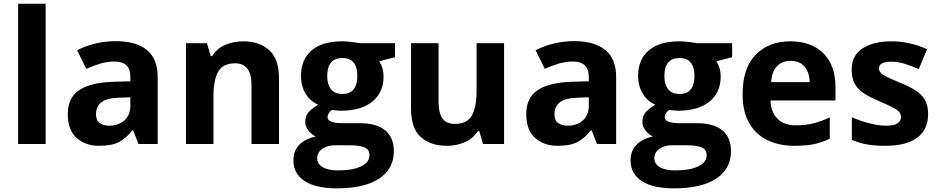

<svg xmlns="http://www.w3.org/2000/svg" viewBox="-20 -780 5085 1040"><path d="M227.1 0H78.1V-759.8H227.1Z M606.9 -557.1Q716.8 -557.1 775.4 -509.3Q834 -461.4 834 -363.8V0H730L701.2 -74.2H697.3Q662.1 -29.8 623.3 -10Q584.5 9.8 516.1 9.8Q443.4 9.8 395.3 -32.5Q347.2 -74.7 347.2 -163.1Q347.2 -250 408.2 -291.3Q469.2 -332.5 591.3 -336.9L686 -339.8V-363.8Q686 -406.7 663.6 -426.8Q641.1 -446.8 601.1 -446.8Q561.5 -446.8 523.4 -435.5Q485.4 -424.3 447.3 -407.2L397.9 -507.8Q441.4 -530.8 495.4 -543.9Q549.3 -557.1 606.9 -557.1ZM686 -252.9 628.4 -251Q556.2 -249 528.1 -225.1Q500 -201.2 500 -162.1Q500 -127.9 520 -113.5Q540 -99.1 572.3 -99.1Q620.1 -99.1 653.1 -127.4Q686 -155.8 686 -208Z M1297.4 -556.2Q1384.8 -556.2 1438 -508.5Q1491.2 -460.9 1491.2 -356V0H1342.3V-318.8Q1342.3 -437 1254.4 -437Q1186 -437 1161.1 -390.6Q1136.2 -344.2 1136.2 -256.8V0H987.3V-545.9H1101.1L1121.1 -476.1H1129.4Q1155.3 -518.1 1200.7 -537.1Q1246.1 -556.2 1297.4 -556.2Z M1804.2 240.2Q1689.9 240.2 1629.6 200.4Q1569.3 160.6 1569.3 88.9Q1569.3 -12.2 1690.4 -41Q1667.5 -50.8 1650.4 -73Q1633.3 -95.2 1633.3 -120.1Q1633.3 -151.4 1651.4 -172.1Q1669.4 -192.9 1703.6 -212.9Q1660.6 -231.4 1635.5 -272.5Q1610.4 -313.5 1610.4 -369.1Q1610.4 -458.5 1668.5 -507.3Q1726.6 -556.2 1834.5 -556.2Q1849.6 -556.2 1869.6 -554.2Q1889.6 -552.2 1906.5 -549.8Q1923.3 -547.4 1929.2 -545.9H2119.6V-470.2L2034.2 -448.2Q2057.6 -411.6 2057.6 -366.2Q2057.6 -278.3 1996.3 -229.2Q1935.1 -180.2 1826.2 -180.2Q1800.3 -181.6 1777.3 -184.1Q1754.4 -166.5 1754.4 -145Q1754.4 -112.8 1836.4 -112.8H1929.2Q2019 -112.8 2066.2 -74.2Q2113.3 -35.6 2113.3 39.1Q2113.3 134.8 2033.4 187.5Q1953.6 240.2 1804.2 240.2ZM1834.5 -271Q1876.5 -271 1896 -296.9Q1915.5 -322.8 1915.5 -367.2Q1915.5 -465.8 1834.5 -465.8Q1752.4 -465.8 1752.4 -367.2Q1752.4 -322.8 1772.7 -296.9Q1793 -271 1834.5 -271ZM1810.5 143.1Q1890.6 143.1 1936 121.1Q1981.4 99.1 1981.4 61Q1981.4 30.3 1954.6 18.6Q1927.7 6.8 1871.6 6.8H1794.4Q1753.4 6.8 1725.8 26.1Q1698.2 45.4 1698.2 77.1Q1698.2 107.9 1727.8 125.5Q1757.3 143.1 1810.5 143.1Z M2710.4 -545.9V0H2596.2L2576.2 -69.8H2568.4Q2542 -28.3 2496.6 -9.3Q2451.2 9.8 2400.4 9.8Q2312.5 9.8 2259.5 -37.6Q2206.5 -85 2206.5 -189.9V-545.9H2355.5V-227.1Q2355.5 -168.5 2376.5 -138.7Q2397.5 -108.9 2443.4 -108.9Q2511.7 -108.9 2536.6 -155.5Q2561.5 -202.1 2561.5 -289.1V-545.9Z M3090.3 -557.1Q3200.2 -557.1 3258.8 -509.3Q3317.4 -461.4 3317.4 -363.8V0H3213.4L3184.6 -74.2H3180.7Q3145.5 -29.8 3106.7 -10Q3067.9 9.8 2999.5 9.8Q2926.8 9.8 2878.7 -32.5Q2830.6 -74.7 2830.6 -163.1Q2830.6 -250 2891.6 -291.3Q2952.6 -332.5 3074.7 -336.9L3169.4 -339.8V-363.8Q3169.4 -406.7 3147 -426.8Q3124.5 -446.8 3084.5 -446.8Q3044.9 -446.8 3006.8 -435.5Q2968.8 -424.3 2930.7 -407.2L2881.3 -507.8Q2924.8 -530.8 2978.8 -543.9Q3032.7 -557.1 3090.3 -557.1ZM3169.4 -252.9 3111.8 -251Q3039.6 -249 3011.5 -225.1Q2983.4 -201.2 2983.4 -162.1Q2983.4 -127.9 3003.4 -113.5Q3023.4 -99.1 3055.7 -99.1Q3103.5 -99.1 3136.5 -127.4Q3169.4 -155.8 3169.4 -208Z M3630.4 240.2Q3516.1 240.2 3455.8 200.4Q3395.5 160.6 3395.5 88.9Q3395.5 -12.2 3516.6 -41Q3493.7 -50.8 3476.6 -73Q3459.5 -95.2 3459.5 -120.1Q3459.5 -151.4 3477.5 -172.1Q3495.6 -192.9 3529.8 -212.9Q3486.8 -231.4 3461.7 -272.5Q3436.5 -313.5 3436.5 -369.1Q3436.5 -458.5 3494.6 -507.3Q3552.7 -556.2 3660.6 -556.2Q3675.8 -556.2 3695.8 -554.2Q3715.8 -552.2 3732.7 -549.8Q3749.5 -547.4 3755.4 -545.9H3945.8V-470.2L3860.4 -448.2Q3883.8 -411.6 3883.8 -366.2Q3883.8 -278.3 3822.5 -229.2Q3761.2 -180.2 3652.3 -180.2Q3626.5 -181.6 3603.5 -184.1Q3580.6 -166.5 3580.6 -145Q3580.6 -112.8 3662.6 -112.8H3755.4Q3845.2 -112.8 3892.3 -74.2Q3939.5 -35.6 3939.5 39.1Q3939.5 134.8 3859.6 187.5Q3779.8 240.2 3630.4 240.2ZM3660.6 -271Q3702.6 -271 3722.2 -296.9Q3741.7 -322.8 3741.7 -367.2Q3741.7 -465.8 3660.6 -465.8Q3578.6 -465.8 3578.6 -367.2Q3578.6 -322.8 3598.9 -296.9Q3619.1 -271 3660.6 -271ZM3636.7 143.1Q3716.8 143.1 3762.2 121.1Q3807.6 99.1 3807.6 61Q3807.6 30.3 3780.8 18.6Q3753.9 6.8 3697.8 6.8H3620.6Q3579.6 6.8 3552 26.1Q3524.4 45.4 3524.4 77.1Q3524.4 107.9 3554 125.5Q3583.5 143.1 3636.7 143.1Z M4260.7 -556.2Q4374 -556.2 4439.7 -491.7Q4505.4 -427.2 4505.4 -308.1V-235.8H4153.3Q4155.8 -172.9 4191.2 -137Q4226.6 -101.1 4289.6 -101.1Q4341.8 -101.1 4385.3 -111.8Q4428.7 -122.6 4474.6 -144V-28.8Q4434.1 -8.8 4389.9 0.5Q4345.7 9.8 4282.7 9.8Q4200.7 9.8 4137.5 -20.5Q4074.2 -50.8 4038.3 -112.8Q4002.4 -174.8 4002.4 -269Q4002.4 -412.1 4073.7 -484.1Q4145 -556.2 4260.7 -556.2ZM4261.7 -450.2Q4218.3 -450.2 4189.7 -422.4Q4161.1 -394.5 4156.7 -335H4365.7Q4365.2 -384.3 4339.6 -417.2Q4314 -450.2 4261.7 -450.2Z M5007.3 -162.1Q5007.3 -78.6 4948.5 -34.4Q4889.6 9.8 4774.4 9.8Q4717.3 9.8 4676.5 2.4Q4635.7 -4.9 4594.2 -22V-145Q4638.7 -125 4689.7 -112.1Q4740.7 -99.1 4779.3 -99.1Q4822.8 -99.1 4841.6 -112.1Q4860.4 -125 4860.4 -146Q4860.4 -159.7 4852.8 -170.7Q4845.2 -181.6 4820.3 -195.6Q4795.4 -209.5 4742.2 -231.9Q4690.9 -253.4 4658 -275.4Q4625 -297.4 4609.1 -327.4Q4593.3 -357.4 4593.3 -403.8Q4593.3 -479.5 4652.1 -517.8Q4710.9 -556.2 4809.6 -556.2Q4907.7 -556.2 5001.5 -513.2L4956.5 -405.8Q4916 -423.3 4880.1 -434.6Q4844.2 -445.8 4807.1 -445.8Q4741.2 -445.8 4741.2 -410.2Q4741.2 -397 4749.8 -386.7Q4758.3 -376.5 4783 -364Q4807.6 -351.6 4855.5 -332Q4901.9 -313 4936 -292.2Q4970.2 -271.5 4988.8 -241Q5007.3 -210.4 5007.3 -162.1Z"/></svg>

Font: Open Sans
Style: Bold
Weight: 700
Designer: Monotype Design Team
Foundry: Monotype Imaging Inc.
Version: Version 3.000; ttfautohint (v1.8.4)